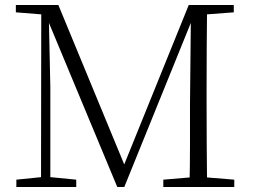

<svg xmlns="http://www.w3.org/2000/svg" viewBox="-20 -743 1005 763"><path d="M45 0V-29L153 -40H171L283 -29V0ZM43 -694V-723H175V-684H168ZM143 0 144 -723H173L180 -398V0ZM446 0 157 -694H152V-723H212L483 -67H463L469 -78L730 -723H764V-694H756L746 -671L474 0ZM629 0V-29L759 -40H777L911 -29V0ZM733 0Q735 -83 735 -165Q735 -247 735 -325L739 -723H803Q802 -641 801.5 -557.5Q801 -474 801 -390V-333Q801 -249 801.5 -166Q802 -83 803 0ZM768 -684V-723H909V-694L777 -684Z"/></svg>

Font: Noto Serif JP ExtraLight
Style: Regular
Weight: 200
Designer: Ryoko NISHIZUKA  (kana & ideographs); Frank Grießhammer (Latin, Greek & Cyrillic); Wenlong ZHANG  (bopomofo); Sandoll Co
Foundry: Adobe
Version: Version 2.002-H1;hotconv 1.1.0;makeotfexe 2.6.0